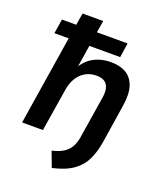

<svg xmlns="http://www.w3.org/2000/svg" viewBox="-160 -809 934 1100"><g transform="rotate(20 307.5 -259.0)"><path d="M288 187 253 94Q299 83 325.5 65Q352 47 366 19Q380 -9 385 -51L423 -289Q429 -325 423 -349Q417 -373 399 -385.5Q381 -398 350 -398Q311 -398 281.5 -381Q252 -364 233.5 -334Q215 -304 208 -262L166 0H39L125 -544H38L52 -632H139L151 -705H277L265 -632H452L439 -544H251L227 -391H219Q245 -445 292 -472Q339 -499 402 -499Q457 -499 494 -476.5Q531 -454 546 -408Q561 -362 550 -291L513 -52Q503 9 481 56Q459 103 413.5 136Q368 169 288 187Z"/></g></svg>

Font: Nunito Sans 11pt
Style: Bold Italic
Weight: 700
Italic angle: -9°
Version: Version 3.101;gftools[0.9.27]